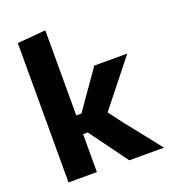

<svg xmlns="http://www.w3.org/2000/svg" viewBox="-136 -847 846 949"><g transform="rotate(-20 287.0 -373.0)"><path d="M380.9 0Q358.9 -30.9 336.5 -61.5Q314.1 -92.1 291.9 -122.1L235.5 -199.5H198.2V-298.3H238.2L287.6 -369.3Q310.5 -401.6 333.3 -434.2Q356.1 -466.8 378.5 -499H552.2Q516.1 -453.7 480.6 -409.1Q445 -364.4 409.6 -319.7L339.1 -231.3L332.3 -297.5L419.5 -182.2Q455.8 -136.6 492 -90.9Q528.2 -45.1 563.9 0ZM61.5 0Q61.5 -53.7 61.5 -103.8Q61.5 -154 61.5 -216V-493.4Q61.5 -554.6 61.5 -614.1Q61.5 -673.7 61.5 -732.9L210.8 -745.8Q210.8 -687.2 210.8 -624.8Q210.8 -562.3 210.8 -493.4V-186.8Q210.8 -136.6 210.8 -92.4Q210.8 -48.1 210.8 0Z"/></g></svg>

Font: Commissioner Thin
Style: Regular
Weight: 100
Designer: Kostas Bartsokas
Foundry: Kostas Bartsokas
Version: Version 1.001;gftools[0.9.23]